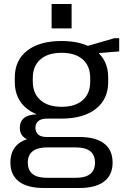

<svg xmlns="http://www.w3.org/2000/svg" viewBox="-20 -753 627 960"><path d="M288 -160Q178 -160 116 -208.5Q54 -257 54 -343V-365Q54 -452 116 -500Q178 -548 288 -548Q397 -548 459 -500Q521 -452 521 -365V-343Q521 -257 459 -208.5Q397 -160 288 -160ZM199 187Q117 187 74.5 154.5Q32 122 32 60Q32 -3 73.5 -35.5Q115 -68 199 -68H377Q458 -68 500.5 -35.5Q543 -3 543 60Q543 122 500.5 154.5Q458 187 377 187ZM359 136Q455 136 455 60Q455 -16 359 -16H217Q119 -16 119 60Q119 137 217 136ZM164 -47Q124 -47 101.5 -65Q79 -83 79 -113Q79 -146 101 -163.5Q123 -181 165 -181H288V-160H216Q187 -160 172 -148Q157 -136 157 -113Q158 -91 172 -79.5Q186 -68 214 -68H288V-47ZM288 -219Q356 -219 393.5 -252Q431 -285 431 -345V-363Q431 -423 393.5 -456Q356 -489 288 -489Q220 -489 182 -456Q144 -423 144 -363V-345Q144 -286 182 -252.5Q220 -219 288 -219ZM396 -517 552 -562H576V-496L396 -481ZM338 -733V-611H238V-733Z"/></svg>

Font: Pathway Extreme 72pt Medium
Style: Regular
Weight: 500
Designer: Eduardo Rodriguez Tunni
Foundry: Eduardo Rodriguez Tunni
Version: Version 1.001;gftools[0.9.26]